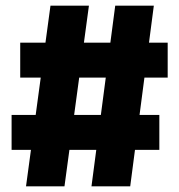

<svg xmlns="http://www.w3.org/2000/svg" viewBox="-20 -659 634 679"><path d="M72 0 158.5 -639H294.5L208 0ZM21 -129V-252.5H543.5V-129ZM303.5 0 387.5 -639H524L440.5 0ZM51.5 -384.5V-508H573V-384.5Z"/></svg>

Font: Anek Latin Medium ExtraBold
Style: Regular
Weight: 800
Version: Version 1.003